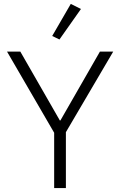

<svg xmlns="http://www.w3.org/2000/svg" viewBox="-20 -962 615 982"><path d="M394 -916 342 -942 247 -778 284 -760ZM317 0V-286L559 -698H491L289 -346H286L84 -698H16L257 -283V0Z"/></svg>

Font: IBM Plex Thai Looped Light
Style: Regular
Weight: 300
Designer: Mike Abbink, Paul van der Laan, Pieter van Rosmalen, Ben Mitchell, Mark Frömberg
Foundry: Bold Monday
Version: Version 1.0